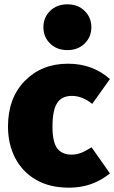

<svg xmlns="http://www.w3.org/2000/svg" viewBox="-20 -849 529 889"><path d="M300 20Q209 20 146 -17Q83 -54 50 -118Q17 -182 17 -263Q17 -395 95 -474.5Q173 -554 295 -554Q409 -554 489 -483L407 -368Q361 -405 313 -405Q265 -405 244 -371Q223 -337 223 -263Q223 -191 245 -162Q267 -133 311 -133Q333 -133 353.5 -140.5Q374 -148 404 -167L489 -46Q408 20 300 20ZM292 -617Q243 -617 212 -647.5Q181 -678 181 -723Q181 -768 212 -798.5Q243 -829 292 -829Q341 -829 372 -798.5Q403 -768 403 -723Q403 -678 372 -647.5Q341 -617 292 -617Z"/></svg>

Font: Trujillo Black
Style: Regular
Weight: 900
Designer: Fira Sans original fonts by bBox Type GmbH, Carrois Corporate GbR, & Edenspiekermann AG / Changes by Cristiano Sobral
Foundry: Fira Sans original fonts by bBox Type GmbH, Carrois Corporate GbR, & Edenspiekermann AG / Changes by Cristiano Sobral
Version: Version 4.301;July 28, 2020;FontCreator 13.0.0.2655 64-bit